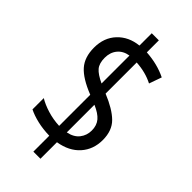

<svg xmlns="http://www.w3.org/2000/svg" viewBox="-255 -820 938 938"><g transform="rotate(45 214.5 -351.0)"><path d="M190 -52Q145 -53 107 -62Q69 -71 41 -85V-163Q69 -146 108 -134Q147 -122 190 -120V-335Q109 -367 74.5 -406Q40 -445 40 -511Q40 -580 81.5 -624Q123 -668 190 -675V-760H239V-677Q316 -672 377 -642L354 -577Q304 -603 239 -607V-392Q315 -361 352.5 -324Q390 -287 390 -222Q390 -157 350.5 -112.5Q311 -68 239 -56V58H190ZM190 -606Q153 -600 132.5 -575Q112 -550 112 -513Q112 -474 129.5 -453.5Q147 -433 190 -413ZM239 -124Q279 -132 299 -157.5Q319 -183 319 -217Q319 -252 300 -274.5Q281 -297 239 -315Z"/></g></svg>

Font: Noto Sans Myanmar ExtraCondensed
Style: Regular
Weight: 400
Width: 2
Designer: Monotype Design Team
Foundry: Monotype Imaging Inc.
Version: Version 2.107; ttfautohint (v1.8.4.7-5d5b)